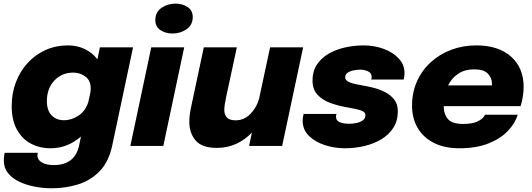

<svg xmlns="http://www.w3.org/2000/svg" viewBox="-36 -786 2864 1034"><path d="M237 12.5Q176.5 12.5 129 -13.2Q81.5 -39 54.2 -89.8Q27 -140.5 27 -215Q27 -283 49.2 -342.2Q71.5 -401.5 112.2 -446.2Q153 -491 208.5 -516.2Q264 -541.5 330.5 -541.5Q379 -541.5 420.2 -522Q461.5 -502.5 488.5 -466.5L502 -531H680.5L568.5 -3Q549.5 86.5 500 136.8Q450.5 187 383 207.5Q315.5 228 242.5 228Q198.5 228 153 219.5Q107.5 211 69.2 193.2Q31 175.5 7.8 147Q-15.5 118.5 -15.5 79Q-15.5 66.5 -14 56.2Q-12.5 46 -11 37H167.5Q167 40 166.2 44Q165.5 48 165.5 52Q165.5 74 188.8 88.5Q212 103 255 103Q309 103 343.8 77Q378.5 51 390 -3L400 -50.5Q326.5 12.5 237 12.5ZM216.5 -241.5Q216.5 -190.5 242.2 -164.5Q268 -138.5 308 -138.5Q350 -138.5 387.5 -163.8Q425 -189 440 -238L451.5 -291.5Q452.5 -302 452.5 -309.5Q452.5 -352.5 423.8 -373.8Q395 -395 359 -395Q297 -395 256.8 -352.2Q216.5 -309.5 216.5 -241.5Z M893 -605.5Q854.5 -605.5 827.5 -624.2Q800.5 -643 800.5 -678Q800.5 -721 833.8 -743.8Q867 -766.5 909.5 -766.5Q947 -766.5 974.5 -748Q1002 -729.5 1002 -694.5Q1002 -651.5 968.5 -628.5Q935 -605.5 893 -605.5ZM666 0 778.5 -531H956L843.5 0Z M1132.5 10.5Q1051 10.5 1017.2 -29.8Q983.5 -70 983.5 -130Q983.5 -150 986.5 -171.8Q989.5 -193.5 995.5 -220.5L1061.5 -531H1239.5L1182.5 -266.5Q1177.5 -243.5 1174.8 -225.8Q1172 -208 1172 -193.5Q1172 -168.5 1186 -153.2Q1200 -138 1233 -138Q1278.5 -138 1312 -172Q1345.5 -206 1359 -253L1418.5 -531H1596.5L1483.5 0H1305.5L1320.5 -72.5Q1284.5 -33.5 1236.5 -11.5Q1188.5 10.5 1132.5 10.5Z M1822 12.5Q1766.5 12.5 1714.2 -4.2Q1662 -21 1628 -54Q1594 -87 1594 -136Q1594 -146.5 1595.8 -156.5Q1597.5 -166.5 1599 -172.5H1776Q1773.5 -164 1773.5 -157Q1773.5 -137 1792.8 -128.2Q1812 -119.5 1846 -119.5Q1864 -119.5 1884.2 -123.8Q1904.5 -128 1918.2 -138.2Q1932 -148.5 1932 -166.5Q1932 -183 1907 -191.5Q1882 -200 1830 -208.5Q1786.5 -216 1744.2 -231Q1702 -246 1674.5 -275Q1647 -304 1647 -353Q1647 -401.5 1670 -437Q1693 -472.5 1732.2 -495.8Q1771.5 -519 1821 -530.2Q1870.5 -541.5 1923 -541.5Q1979 -541.5 2029.2 -523.2Q2079.5 -505 2111 -471.5Q2142.5 -438 2142.5 -392Q2142.5 -382 2141 -372.5Q2139.5 -363 2138 -357.5H1963Q1965.5 -364 1965.5 -372Q1965.5 -392.5 1946 -401.8Q1926.5 -411 1903.5 -411Q1888 -411 1869 -407.2Q1850 -403.5 1836.5 -394.5Q1823 -385.5 1823 -369.5Q1823 -352 1846.5 -342.8Q1870 -333.5 1912.5 -326.5Q1940 -322 1973.5 -313.8Q2007 -305.5 2037.2 -290.2Q2067.5 -275 2087 -250Q2106.5 -225 2106.5 -187Q2106.5 -136 2082.5 -98.2Q2058.5 -60.5 2017.8 -36Q1977 -11.5 1926 0.5Q1875 12.5 1822 12.5Z M2752 -168Q2738 -121.5 2698.5 -80.2Q2659 -39 2593.8 -13.2Q2528.5 12.5 2438 12.5Q2357 12.5 2300 -16.8Q2243 -46 2213 -97.8Q2183 -149.5 2183 -217Q2183 -288 2209.5 -347.5Q2236 -407 2283.5 -450.5Q2331 -494 2393.8 -517.8Q2456.5 -541.5 2529 -541.5Q2648.5 -541.5 2716.2 -481Q2784 -420.5 2784 -318Q2784 -294.5 2779.5 -265.2Q2775 -236 2767.5 -214.5H2353.5Q2354 -169.5 2377 -144Q2400 -118.5 2457.5 -118.5Q2513.5 -118.5 2541.8 -134.8Q2570 -151 2575.5 -168ZM2517.5 -412.5Q2467 -412.5 2431.8 -389Q2396.5 -365.5 2377 -326H2613Q2613.5 -331 2613.5 -336Q2613.5 -365 2591.8 -388.8Q2570 -412.5 2517.5 -412.5Z"/></svg>

Font: Epilogue ExtraBold
Style: Italic
Weight: 800
Italic angle: -12°
Designer: Tyler Finck
Foundry: Etcetera Type Co
Version: Version 2.111; ttfautohint (v1.8.3)